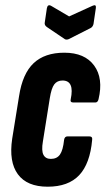

<svg xmlns="http://www.w3.org/2000/svg" viewBox="-20 -699 399 725"><path d="M160 6Q82 6 47.5 -41Q13 -88 26 -175L52 -336Q65 -421 107 -460.5Q149 -500 223 -500Q300 -500 335.5 -451.5Q371 -403 352 -324Q349 -312 340 -312H257Q244 -312 247 -324Q262 -395 216 -395Q196 -395 185 -380.5Q174 -366 168 -328L142 -165Q136 -130 144 -114.5Q152 -99 172 -99Q195 -99 206.5 -115.5Q218 -132 222 -171Q224 -184 235 -184H317Q330 -184 328 -171Q320 -81 279 -37.5Q238 6 160 6ZM329 -677Q344 -684 342 -669L333 -608Q330 -597 322 -593L239 -551Q231 -548 225 -551L157 -597Q147 -604 149 -614L157 -668Q160 -684 173 -677L241 -637Z"/></svg>

Font: Sofia Sans Extra Condensed ExtraBold
Style: Italic
Weight: 800
Italic angle: -9°
Designer: Botio Nikoltchev, Ani Petrova
Foundry: lettersoup
Version: Version 4.101; ttfautohint (v1.8.4.7-5d5b)